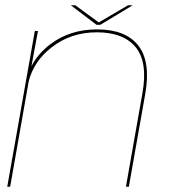

<svg xmlns="http://www.w3.org/2000/svg" viewBox="-20 -708 656 728"><path d="M7.5 0 112 -590.5H124L99 -456Q122 -503 171 -540.5Q245.5 -596.5 347.5 -596.5Q456 -596.5 504 -535.8Q552 -475 531 -353.5L468.5 0H457.5L520 -354.5Q541 -471.5 494.8 -528.5Q448.5 -585.5 347 -585.5Q248 -585.5 174.5 -527.5Q109 -476.5 89 -400.5L18.5 0ZM346 -614 248.5 -688H265.5L354.5 -623L465.5 -688H483L360.5 -614Z"/></svg>

Font: Anybody ExtraExpanded Thin
Style: Italic
Weight: 100
Width: 8
Italic angle: -10°
Designer: Tyler Finck
Foundry: Etcetera Type Company
Version: Version 1.010; ttfautohint (v1.8.3) -l 8 -r 50 -G 200 -x 14 